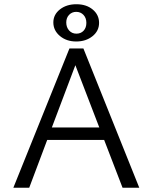

<svg xmlns="http://www.w3.org/2000/svg" viewBox="-20 -887 721 907"><path d="M232 -781Q232 -818 263 -842.5Q294 -867 341 -867Q388 -867 418 -842Q448 -817 448 -779Q448 -741 417 -716Q386 -691 340 -691Q294 -691 263 -717Q232 -743 232 -781ZM340 -831Q320 -831 306.5 -817Q293 -803 293 -781Q293 -758 306.5 -743Q320 -728 341 -728Q362 -728 375 -742Q388 -756 388 -779Q388 -802 374.5 -816.5Q361 -831 340 -831ZM559 0 472 -226H203L118 0H43L308 -658H374L638 0ZM225 -285H449L336 -579Z"/></svg>

Font: EauTestInfant
Style: Regular
Weight: 400
Designer: Christian Thalmann (Catharsis Fonts)
Version: Version 0.001;PS 000.001;hotconv 1.0.88;makeotf.lib2.5.64775